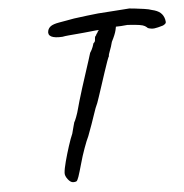

<svg xmlns="http://www.w3.org/2000/svg" viewBox="-50 -686 750 781"><g transform="rotate(-5 325.0 -295.0)"><path d="M218 47Q207 47 196 32.5Q185 18 186 6Q187 -10 195 -40Q203 -70 213 -101Q223 -132 231 -150Q235 -166 238.5 -178.5Q242 -191 243 -195Q246 -199 252.5 -216Q259 -233 263 -249Q265 -257 271.5 -279.5Q278 -302 287.5 -332Q297 -362 306.5 -391Q316 -420 323 -442Q330 -464 332 -471Q340 -483 344 -494Q348 -505 349 -509Q355 -513 356 -519.5Q357 -526 357 -530Q357 -535 360.5 -538Q364 -541 364 -545Q368 -548 369 -551.5Q370 -555 375 -560L380 -583L449 -584Q447 -572 443 -554.5Q439 -537 424 -508Q419 -488 412.5 -472Q406 -456 407 -451Q405 -449 398.5 -431Q392 -413 383.5 -387Q375 -361 366.5 -335Q358 -309 351.5 -289.5Q345 -270 343 -265Q335 -249 325 -218Q315 -187 295 -134Q287 -118 275.5 -86Q264 -54 257 -28Q246 11 240.5 27Q235 43 230.5 45Q226 47 218 47ZM226 -546Q194 -544 180 -551.5Q166 -559 170 -575Q173 -587 183.5 -594Q194 -601 217 -605Q228 -607 245.5 -610Q263 -613 279 -616Q312 -620 333.5 -623Q355 -626 378 -628Q401 -630 436 -632Q465 -634 485.5 -635.5Q506 -637 506 -637Q509 -637 527 -635Q545 -633 566 -630Q587 -627 597 -623Q620 -618 632 -607.5Q644 -597 648 -580Q651 -568 648 -564Q645 -560 637 -556Q614 -549 601.5 -547.5Q589 -546 575 -551Q570 -556 563.5 -560Q557 -564 541.5 -566.5Q526 -569 493 -571Q465 -568 444 -568Q423 -568 423 -563L364 -560L315 -555Q305 -554 287 -552.5Q269 -551 252 -549.5Q235 -548 226 -546Z"/></g></svg>

Font: Caveat Medium
Style: Regular
Weight: 500
Designer: Pablo Impallari
Foundry: Pablo Impallari
Version: Version 2.000